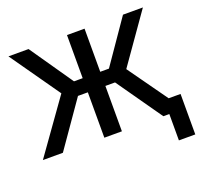

<svg xmlns="http://www.w3.org/2000/svg" viewBox="-127 -642 944 903"><g transform="rotate(-20 345.5 -191.0)"><path d="M590.8 0H655.3V-53.7L487.8 -288.6L429.2 -230.5ZM383.3 -513.7H295.4V0H383.3ZM339.4 -297.9V-227.1H474.1L675.3 -513.7H575.7L426.8 -297.9ZM590.8 -70.8V0H620.6V131.8H702.6V-70.8ZM87.9 0 248.5 -230.5 193.4 -288.6 -12.2 0ZM339.4 -297.9H252L103 -513.7H2.4L203.6 -227.1H339.4Z"/></g></svg>

Font: Roboto Flex
Style: Regular
Weight: 400
Designer: Berlow after Robertson
Foundry: Google
Version: Version 3.200;gftools[0.9.32]